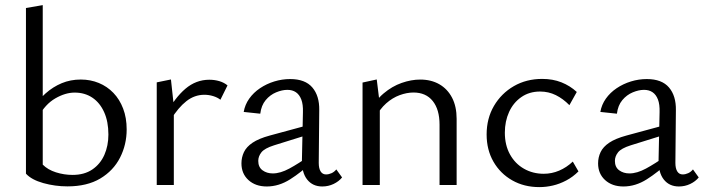

<svg xmlns="http://www.w3.org/2000/svg" viewBox="-20 -737 2808 765"><path d="M248.6 5.6Q199.4 5.6 152.5 -7.5Q105.6 -20.7 83.4 -45L150.3 -81.1Q170.3 -60.8 202.8 -50.4Q235.3 -40.1 269.1 -40.1Q316 -40.1 347.8 -61.7Q379.6 -83.3 395.8 -119.8Q411.9 -156.3 411.9 -200.9Q411.9 -252.6 394.9 -290.2Q377.9 -327.9 347.8 -348Q317.7 -368.1 277.3 -368.1Q240.3 -368.1 200.2 -344.9Q160.1 -321.7 133.3 -272L109.4 -304.2Q132.4 -338.9 161.8 -365Q191.2 -391.1 226.1 -405.6Q261 -420.1 301.9 -420.1Q340.5 -420.1 373.7 -406.4Q407 -392.7 431.8 -366.9Q456.6 -341.2 470.6 -304.4Q484.7 -267.7 484.7 -221.3Q484.7 -160.8 458.3 -109Q431.9 -57.1 379.5 -25.7Q327 5.6 248.6 5.6ZM83.4 -45V-705.1L150.3 -716.6V-81.1Z M604.5 0V-408.8L661.1 -420.4L672.6 -314.8V0ZM660.6 -260.4 644 -285.4Q676.8 -347.6 718.9 -383.5Q761.1 -419.3 814 -419.3Q835.1 -419.3 854 -413.7Q873 -408 886.5 -396.7L858.2 -339.6Q846.6 -348.8 829.4 -354.1Q812.1 -359.4 794.3 -359.4Q755.1 -359.4 722.6 -333.9Q690 -308.3 660.6 -260.4Z M1264 6Q1226 6 1204 -21.5Q1182 -49 1183 -101L1187 -290Q1188 -321 1180.5 -340.5Q1173 -360 1159 -369.5Q1145 -379 1125 -379Q1104 -379 1080 -369Q1056 -359 1038.5 -338Q1021 -317 1017 -284L951 -291Q956 -320 973 -344Q990 -368 1016 -385.5Q1042 -403 1073 -412.5Q1104 -422 1136 -422Q1196 -422 1224.5 -388.5Q1253 -355 1252 -298L1250 -88Q1250 -66 1257.5 -54Q1265 -42 1279 -42Q1290 -42 1301 -47Q1312 -52 1320 -62L1343 -30Q1330 -14 1309 -4Q1288 6 1264 6ZM1043 6Q998 6 970 -19.5Q942 -45 942 -86Q942 -110 952 -131Q962 -152 986.5 -168.5Q1011 -185 1055 -197L1221 -242L1226 -206L1072 -158Q1034 -146 1021.5 -130Q1009 -114 1009 -96Q1009 -71 1026 -58.5Q1043 -46 1067 -46Q1097 -46 1133 -65.5Q1169 -85 1213 -116L1224 -92Q1181 -51 1136 -22.5Q1091 6 1043 6Z M1731.3 0V-240.3Q1731.3 -300.7 1704.2 -334.5Q1677.1 -368.4 1627.4 -368.4Q1601.1 -368.4 1572.4 -357.9Q1543.6 -347.3 1518.6 -325.1Q1493.5 -302.8 1475.4 -267.7L1451.7 -290.6Q1474.7 -336.2 1508.4 -364.7Q1542.1 -393.2 1580.3 -406.6Q1618.6 -420 1654.5 -420Q1697.9 -420 1730.5 -401.3Q1763 -382.6 1781.2 -347.7Q1799.4 -312.8 1799.4 -263.4V0ZM1424.5 0V-408.1L1481.1 -420.4L1493.3 -321.3V0Z M2129.1 8.5Q2068.4 8.5 2021 -18.4Q1973.5 -45.3 1946.2 -92.6Q1918.9 -140 1918.9 -201.2Q1918.9 -265 1948.1 -315Q1977.4 -364.9 2027.3 -393.8Q2077.2 -422.6 2140.2 -422.6Q2182.8 -422.6 2217.1 -408.9Q2251.5 -395.2 2278.1 -370.6L2248.7 -318Q2223.6 -343.6 2194.6 -358Q2165.6 -372.3 2132 -372.3Q2088.9 -372.3 2057.1 -350.1Q2025.3 -328 2008.4 -290.9Q1991.5 -253.8 1991.5 -208.3Q1991.5 -158.8 2011.9 -121.9Q2032.3 -84.9 2067.6 -64.8Q2102.9 -44.6 2146.5 -44.6Q2178.4 -44.6 2208 -57.2Q2237.6 -69.8 2262.2 -93.2L2284.8 -54.1Q2262.4 -31.7 2236 -17.9Q2209.7 -4 2182.9 2.2Q2156 8.5 2129.1 8.5Z M2685 6Q2647 6 2625 -21.5Q2603 -49 2604 -101L2608 -290Q2609 -321 2601.5 -340.5Q2594 -360 2580 -369.5Q2566 -379 2546 -379Q2525 -379 2501 -369Q2477 -359 2459.5 -338Q2442 -317 2438 -284L2372 -291Q2377 -320 2394 -344Q2411 -368 2437 -385.5Q2463 -403 2494 -412.5Q2525 -422 2557 -422Q2617 -422 2645.5 -388.5Q2674 -355 2673 -298L2671 -88Q2671 -66 2678.5 -54Q2686 -42 2700 -42Q2711 -42 2722 -47Q2733 -52 2741 -62L2764 -30Q2751 -14 2730 -4Q2709 6 2685 6ZM2464 6Q2419 6 2391 -19.5Q2363 -45 2363 -86Q2363 -110 2373 -131Q2383 -152 2407.5 -168.5Q2432 -185 2476 -197L2642 -242L2647 -206L2493 -158Q2455 -146 2442.5 -130Q2430 -114 2430 -96Q2430 -71 2447 -58.5Q2464 -46 2488 -46Q2518 -46 2554 -65.5Q2590 -85 2634 -116L2645 -92Q2602 -51 2557 -22.5Q2512 6 2464 6Z"/></svg>

Font: Ysabeau
Style: Bold
Weight: 700
Designer: Christian Thalmann (Catharsis Fonts)
Version: Version 2.000;gftools[0.9.27.dev2+g8671c4b]